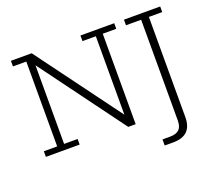

<svg xmlns="http://www.w3.org/2000/svg" viewBox="-125 -753 1229 1095"><g transform="rotate(-20 489.5 -206.0)"><path d="M39 0V-34H120V-549H39V-583H165L542 -73V-549H461V-583H666V-549H584V0H539L162 -511V-34H244V0ZM749 171H698V134H743Q781 134 799 117Q817 100 817 62V-549H725V-583H945V-549H864V59Q864 115 835.5 143Q807 171 749 171Z"/></g></svg>

Font: Rokkitt ExtraLight
Style: Regular
Weight: 250
Version: Version 3.103